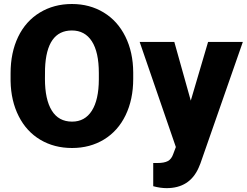

<svg xmlns="http://www.w3.org/2000/svg" viewBox="-20 -741 1252 974"><path d="M655.8 -340.8Q655.8 -236.8 617.2 -156.7Q578.6 -76.7 507.6 -33.4Q436.5 9.8 345.7 9.8Q254.9 9.8 184.6 -32Q114.3 -73.7 75 -151.4Q35.6 -229 33.7 -329.6V-369.6Q33.7 -474.1 72 -554Q110.4 -633.8 181.9 -677.2Q253.4 -720.7 344.7 -720.7Q435.1 -720.7 505.9 -677.7Q576.7 -634.8 616 -555.4Q655.3 -476.1 655.8 -373.5ZM481.4 -370.6Q481.4 -476.6 446 -531.5Q410.6 -586.4 344.7 -586.4Q215.8 -586.4 208.5 -393.1L208 -340.8Q208 -236.3 242.7 -180.2Q277.3 -124 345.7 -124Q410.6 -124 445.8 -179.2Q481 -234.4 481.4 -337.9ZM947.8 -230.5 1035.6 -528.3H1211.9L996.6 88.4L987.3 110.8Q941.4 213.4 825.2 213.4Q793 213.4 757.3 203.6V85.9H778.8Q813.5 85.9 831.8 75.9Q850.1 65.9 858.9 40L872.1 4.9L688.5 -528.3H864.3Z"/></svg>

Font: Sadagaat-English
Style: Regular
Weight: 900
Designer: Ahmed alsheikh
Foundry: Ahmed alsheikh Design
Version: Version 2.137;January 17, 2018;FontCreator 11.0.0.2408 64-bi